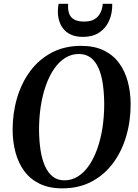

<svg xmlns="http://www.w3.org/2000/svg" viewBox="-20 -998 738 1028"><path d="M313.5 10.5Q243 10.5 192.2 -14.2Q141.5 -39 109.8 -82.2Q78 -125.5 63 -182Q48 -238.5 47.5 -302Q47.5 -392.5 71.5 -473.8Q95.5 -555 142.2 -617.8Q189 -680.5 257.5 -716.5Q326 -752.5 414.5 -752.5Q485.5 -752.5 536 -727.8Q586.5 -703 618 -659.8Q649.5 -616.5 664.2 -560.8Q679 -505 679.5 -443Q680 -352 656.2 -270.2Q632.5 -188.5 585.8 -125.2Q539 -62 470.8 -25.8Q402.5 10.5 313.5 10.5ZM325 -32.5Q364.5 -32.5 398 -53.8Q431.5 -75 457.5 -113.5Q483.5 -152 501.5 -203.2Q519.5 -254.5 528.8 -315.2Q538 -376 538 -442Q537.5 -501 530.2 -550Q523 -599 507 -634.5Q491 -670 465.2 -689.5Q439.5 -709 402.5 -709Q362.5 -709 329 -688Q295.5 -667 269.5 -629Q243.5 -591 225.5 -540Q207.5 -489 198.2 -428.8Q189 -368.5 189 -303Q189.5 -243 197.2 -193.5Q205 -144 221.2 -108Q237.5 -72 263 -52.2Q288.5 -32.5 325 -32.5ZM425 -800.5Q385 -800.5 358.5 -813.2Q332 -826 316.8 -846.8Q301.5 -867.5 295.2 -892.5Q289 -917.5 290 -942Q290 -952.5 291.2 -961.2Q292.5 -970 294 -977.5H345Q342.5 -948 349.8 -926.5Q357 -905 377 -893.8Q397 -882.5 431 -882.5Q467.5 -882.5 488.5 -896.8Q509.5 -911 519.2 -933Q529 -955 530 -977.5H581Q582 -926.5 564 -886.5Q546 -846.5 511 -823.5Q476 -800.5 425 -800.5Z"/></svg>

Font: Merriweather 72pt SemiBold
Style: Italic
Weight: 600
Italic angle: -7.8°
Version: Version 2.101